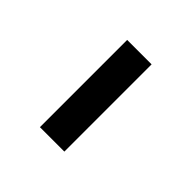

<svg xmlns="http://www.w3.org/2000/svg" viewBox="6 -827 389 389"><g transform="rotate(-45 200.0 -633.0)"><path d="M75 -598V-668H325V-598Z"/></g></svg>

Font: Source Serif 4 18pt Medium
Style: Regular
Weight: 500
Designer: Frank Grießhammer
Foundry: Adobe Systems Incorporated
Version: Version 4.004;hotconv 1.0.116;makeotfexe 2.5.65601